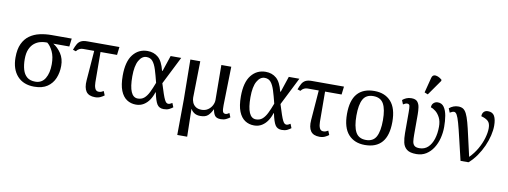

<svg xmlns="http://www.w3.org/2000/svg" viewBox="-76 -1257 5150 1946"><g transform="rotate(10 2499.0 -284.0)"><path d="M287 10Q175 10 112.5 -59.5Q50 -129 50 -250Q50 -335 76 -390.5Q102 -446 147 -478Q192 -510 249.5 -523Q307 -536 370 -536H578L568 -453H403Q450 -425 485.5 -372Q521 -319 521 -245Q521 -176 497 -118Q473 -60 421.5 -25Q370 10 287 10ZM289 -42Q356 -42 390 -98Q424 -154 424 -245Q424 -324 398.5 -376.5Q373 -429 341 -453H321Q297 -453 266.5 -444.5Q236 -436 208.5 -414Q181 -392 163 -352Q145 -312 145 -249Q145 -189 158.5 -142Q172 -95 203.5 -68.5Q235 -42 289 -42Z M913 8Q848 8 821 -30.5Q794 -69 800 -145L824 -453H707Q691 -453 673.5 -445Q656 -437 641 -417L610 -427Q623 -463 637 -487.5Q651 -512 674.5 -524Q698 -536 738 -536H1069L1059 -453H889L891 -142Q891 -105 902 -79Q913 -53 940 -53Q957 -53 967 -57.5Q977 -62 990 -69L1007 -27Q994 -16 969.5 -4Q945 8 913 8Z M1334 10Q1281 10 1240 -17Q1199 -44 1175.5 -102.5Q1152 -161 1152 -257Q1152 -402 1209 -474Q1266 -546 1358 -546Q1423 -546 1468 -507.5Q1513 -469 1536 -374H1542L1596 -536H1705L1561 -250Q1581 -185 1594.5 -146Q1608 -107 1618 -87.5Q1628 -68 1637 -61.5Q1646 -55 1656 -55Q1667 -55 1677 -60.5Q1687 -66 1696 -71L1713 -29Q1697 -16 1674.5 -5Q1652 6 1619 6Q1572 6 1550.5 -28.5Q1529 -63 1512 -147H1508Q1495 -104 1471.5 -68.5Q1448 -33 1413.5 -11.5Q1379 10 1334 10ZM1342 -54Q1381 -54 1407.5 -76.5Q1434 -99 1455 -141.5Q1476 -184 1498 -243Q1479 -320 1462 -374Q1445 -428 1421.5 -456Q1398 -484 1358 -484Q1311 -484 1280 -429Q1249 -374 1249 -266Q1249 -54 1342 -54Z M1801 240 1804 -126 1799 -536H1901L1894 -160Q1894 -137 1904 -112Q1914 -87 1937.5 -70.5Q1961 -54 1999 -54Q2036 -54 2063.5 -72.5Q2091 -91 2106 -119.5Q2121 -148 2121 -176L2118 -536H2220L2211 -140Q2210 -91 2217 -73Q2224 -55 2245 -55Q2262 -55 2283 -71L2300 -29Q2282 -15 2259.5 -4.5Q2237 6 2207 6Q2161 6 2144.5 -18.5Q2128 -43 2123 -80H2121Q2102 -39 2076 -14.5Q2050 10 1997 10Q1960 10 1935.5 -5.5Q1911 -21 1899 -44H1897L1903 240Z M2550 10Q2497 10 2456 -17Q2415 -44 2391.5 -102.5Q2368 -161 2368 -257Q2368 -402 2425 -474Q2482 -546 2574 -546Q2639 -546 2684 -507.5Q2729 -469 2752 -374H2758L2812 -536H2921L2777 -250Q2797 -185 2810.5 -146Q2824 -107 2834 -87.5Q2844 -68 2853 -61.5Q2862 -55 2872 -55Q2883 -55 2893 -60.5Q2903 -66 2912 -71L2929 -29Q2913 -16 2890.5 -5Q2868 6 2835 6Q2788 6 2766.5 -28.5Q2745 -63 2728 -147H2724Q2711 -104 2687.5 -68.5Q2664 -33 2629.5 -11.5Q2595 10 2550 10ZM2558 -54Q2597 -54 2623.5 -76.5Q2650 -99 2671 -141.5Q2692 -184 2714 -243Q2695 -320 2678 -374Q2661 -428 2637.5 -456Q2614 -484 2574 -484Q2527 -484 2496 -429Q2465 -374 2465 -266Q2465 -54 2558 -54Z M3224 8Q3159 8 3132 -30.5Q3105 -69 3111 -145L3135 -453H3018Q3002 -453 2984.5 -445Q2967 -437 2952 -417L2921 -427Q2934 -463 2948 -487.5Q2962 -512 2985.5 -524Q3009 -536 3049 -536H3380L3370 -453H3200L3202 -142Q3202 -105 3213 -79Q3224 -53 3251 -53Q3268 -53 3278 -57.5Q3288 -62 3301 -69L3318 -27Q3305 -16 3280.5 -4Q3256 8 3224 8Z M3690 10Q3582 10 3520 -59Q3458 -128 3458 -269Q3458 -409 3517.5 -477.5Q3577 -546 3693 -546Q3801 -546 3863 -477.5Q3925 -409 3925 -269Q3925 -128 3865.5 -59Q3806 10 3690 10ZM3692 -42Q3767 -42 3797.5 -99.5Q3828 -157 3828 -269Q3828 -381 3797 -437Q3766 -493 3691 -493Q3616 -493 3585.5 -437Q3555 -381 3555 -269Q3555 -157 3586 -99.5Q3617 -42 3692 -42Z M4220 10Q4153 10 4121.5 -15Q4090 -40 4080.5 -82.5Q4071 -125 4071 -179V-393Q4071 -441 4067 -459.5Q4063 -478 4041 -478Q4032 -478 4022.5 -474Q4013 -470 4000 -462L3983 -504Q3998 -518 4021.5 -528.5Q4045 -539 4075 -539Q4118 -539 4136.5 -517Q4155 -495 4160 -460.5Q4165 -426 4165 -388V-179Q4165 -140 4168.5 -112Q4172 -84 4188 -69Q4204 -54 4240 -54Q4293 -54 4328 -87Q4363 -120 4381 -176.5Q4399 -233 4399 -303Q4399 -359 4379.5 -396.5Q4360 -434 4333.5 -455Q4307 -476 4284 -482Q4284 -511 4302 -527.5Q4320 -544 4345 -544Q4387 -544 4410 -510.5Q4433 -477 4442 -424Q4451 -371 4451 -310Q4451 -250 4436.5 -193Q4422 -136 4392.5 -90Q4363 -44 4320 -17Q4277 10 4220 10ZM4230 -606 4195 -620 4235 -776Q4242 -802 4260 -806.5Q4278 -811 4300 -802Q4322 -793 4341 -776V-764Z M4674 0Q4641 -137 4619.5 -229Q4598 -321 4582.5 -376Q4567 -431 4553.5 -454.5Q4540 -478 4524 -478Q4514 -478 4504.5 -474Q4495 -470 4481 -462L4464 -504Q4506 -539 4557 -539Q4587 -539 4607 -526.5Q4627 -514 4642.5 -483Q4658 -452 4673 -397.5Q4688 -343 4706.5 -258.5Q4725 -174 4753 -55Q4800 -102 4832.5 -159Q4865 -216 4881.5 -273Q4898 -330 4898 -375Q4898 -427 4872.5 -449Q4847 -471 4803 -482Q4803 -511 4818.5 -527.5Q4834 -544 4861 -544Q4909 -544 4928.5 -509Q4948 -474 4948 -409Q4948 -363 4935 -308Q4922 -253 4897 -197Q4872 -141 4836.5 -90Q4801 -39 4756 0Z"/></g></svg>

Font: NotoSerif-Regular
Style: Regular
Weight: 400
Designer: Monotype Design Team
Foundry: Monotype Imaging Inc.
Version: Version 2.007; ttfautohint (v1.8) -l 8 -r 50 -G 200 -x 14 -D